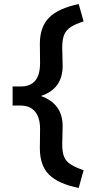

<svg xmlns="http://www.w3.org/2000/svg" viewBox="-20 -722 457 944"><path d="M367 202Q267 182 221.5 137Q176 92 176 7L177 -88Q177 -143 153 -172.5Q129 -202 84 -203H42V-297H86Q177 -299 177 -412L176 -507Q176 -589 221 -635Q266 -681 367 -702L391 -617Q351 -604 328 -589Q305 -574 295.5 -551Q286 -528 286 -489L288 -398Q288 -285 181 -250Q288 -212 288 -102L286 -11Q286 27 295.5 49.5Q305 72 328 86.5Q351 101 391 115Z"/></svg>

Font: Lexend Deca Medium
Style: Regular
Weight: 500
Designer: Bonnie Shaver-Troup, Thomas Jockin
Foundry: Lexend
Version: Version 1.008; ttfautohint (v1.8.4.7-5d5b)